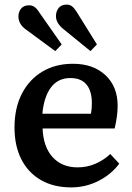

<svg xmlns="http://www.w3.org/2000/svg" viewBox="-20 -800 574 834"><path d="M289 14Q213 14 157.5 -18Q102 -50 72.5 -108.5Q43 -167 43 -246Q43 -331 75 -393Q107 -455 164 -489Q221 -523 297 -523Q385 -523 438 -473.5Q491 -424 491 -341Q491 -296 478 -242H165Q168 -162 208.5 -117.5Q249 -73 317 -73Q358 -73 394 -88.5Q430 -104 459 -131L498 -89Q463 -42 407.5 -14Q352 14 289 14ZM164 -306H375Q379 -326 379 -352Q379 -405 355.5 -433Q332 -461 286 -461Q232 -461 201.5 -420.5Q171 -380 164 -306ZM373 -578 255 -674Q223 -700 223 -730Q223 -750 234.5 -765Q246 -780 270 -780Q282 -780 291.5 -773.5Q301 -767 312 -750L401 -607ZM220 -578 95 -670Q60 -694 60 -729Q60 -748 71.5 -762.5Q83 -777 107 -777Q119 -777 129 -770.5Q139 -764 150 -747L248 -607Z"/></svg>

Font: Literata Medium
Style: Regular
Weight: 500
Designer: Latin by Veronika Burian and Jose Scaglione. Greek by Irene Vlachou. Cyrillic by Vera Evstafieva.
Foundry: TypeTogether
Version: Version 3.103; ttfautohint (v1.8.4.7-5d5b);gftools[0.9.29]